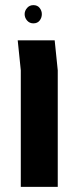

<svg xmlns="http://www.w3.org/2000/svg" viewBox="-20 -728 299 748"><path d="M61 0V-454L49 -571H193L205 -454V0ZM110 -708Q126 -708 134.5 -697Q143 -686 143 -673Q143 -659 134.5 -648Q126 -637 110 -637Q95 -637 85.5 -648Q76 -659 76 -673Q76 -686 85.5 -697Q95 -708 110 -708Z"/></svg>

Font: Assistant ExtraLight
Style: Bold
Weight: 700
Version: Version 3.000